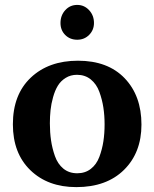

<svg xmlns="http://www.w3.org/2000/svg" viewBox="-20 -746 623 778"><path d="M553.2 -241.2Q553.2 -127.4 482.4 -57.6Q411.6 12.2 289.1 12.2Q173.8 12.2 103 -56.4Q32.2 -125 32.2 -242.2Q32.2 -362.8 104.7 -431.4Q177.2 -500 295.9 -500Q417 -500 485.1 -429Q553.2 -357.9 553.2 -241.2ZM403.8 -242.2Q403.8 -277.8 398.9 -310.1Q394 -342.3 382.6 -373.8Q371.1 -405.3 347.9 -424.1Q324.7 -442.9 292 -442.9Q266.1 -442.9 246.1 -430.4Q226.1 -418 214.4 -398.7Q202.6 -379.4 195.1 -352.3Q187.5 -325.2 184.8 -299.8Q182.1 -274.4 182.1 -246.1Q182.1 -209.5 186.8 -177.5Q191.4 -145.5 202.6 -113.5Q213.9 -81.5 236.8 -62.7Q259.8 -43.9 293 -43.9Q325.2 -43.9 348.1 -61.8Q371.1 -79.6 382.6 -110.4Q394 -141.1 398.9 -173.1Q403.8 -205.1 403.8 -242.2ZM360.8 -652.8Q360.8 -624.5 341.3 -604.7Q321.8 -585 293 -585Q263.7 -585 244.4 -604.2Q225.1 -623.5 225.1 -652.8Q225.1 -683.6 244.4 -704.8Q263.7 -726.1 293 -726.1Q321.3 -726.1 341.1 -704.8Q360.8 -683.6 360.8 -652.8Z"/></svg>

Font: Veleka
Style: Bold
Weight: 700
Designer: Stefan Peev, Context Ltd, 2016; SIL International, 1997-2014.
Foundry: Stefan Peev, Context Ltd, 2016
Version: Version 1.000